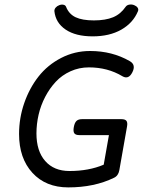

<svg xmlns="http://www.w3.org/2000/svg" viewBox="-20 -815 640 846"><path d="M64 -224.6Q64 -117.7 122.8 -53.5Q181.6 10.7 280.8 10.7Q395.5 10.7 482.4 -31.7Q501.5 -40.5 505.9 -65.4L539.6 -256.8Q543 -274.9 537.1 -282.5Q531.2 -290 514.6 -290H341.8Q325.2 -290 316.9 -282Q308.6 -273.9 305.2 -254.9Q301.8 -235.8 307.4 -227.8Q313 -219.7 329.6 -219.7H460L437 -89.4Q371.6 -61.5 286.1 -61.5Q217.8 -61.5 179.2 -105.5Q140.6 -149.4 140.6 -227.1Q140.6 -268.6 150.1 -309.8Q159.7 -351.1 179.2 -388.4Q198.7 -425.8 225.8 -454.8Q252.9 -483.9 290.8 -501Q328.6 -518.1 371.6 -518.1Q454.6 -518.1 519.5 -479Q546.4 -463.4 563 -496.1Q580.1 -529.3 552.2 -545.4Q474.6 -590.3 377 -590.3Q308.6 -590.3 249.3 -559.6Q189.9 -528.8 149.9 -478Q109.9 -427.2 86.9 -361.1Q64 -294.9 64 -224.6ZM533.7 -785.2Q511.7 -752.9 478.3 -739Q444.8 -725.1 393.6 -725.1Q342.8 -725.1 313.2 -739Q283.7 -752.9 271 -785.2Q268.1 -792.5 259 -794.2Q250 -795.9 240.7 -792Q231.4 -788.6 225.3 -781.5Q219.2 -774.4 219.7 -765.6Q225.1 -714.4 269.3 -684.6Q313.5 -654.8 388.2 -654.8Q462.4 -654.8 514.4 -684.3Q566.4 -713.9 587.9 -765.6Q591.3 -773.9 586.4 -781Q581.5 -788.1 571.8 -792Q562 -796.4 550.5 -794.7Q539.1 -793 533.7 -785.2Z"/></svg>

Font: Courier Prime Code
Style: Italic
Weight: 400
Italic angle: -10°
Designer: Alan Dague-Greene
Foundry: Quote-Unquote Apps
Version: Version 3.18